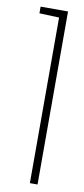

<svg xmlns="http://www.w3.org/2000/svg" viewBox="-83 -733 336 765"><g transform="rotate(10 85.5 -350.0)"><path d="M17 -673 97 -670V0H128V-700H17Z"/></g></svg>

Font: Advent Pro ExtraLight
Style: Regular
Weight: 250
Version: Version 3.000